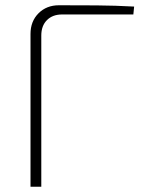

<svg xmlns="http://www.w3.org/2000/svg" viewBox="-20 -710 555 730"><path d="M204 -690Q276 -690 347.5 -689.5Q419 -689 490 -685L487 -655H216Q180 -655 158.5 -633.5Q137 -612 137 -575V0H96V-581Q96 -629 126.5 -659.5Q157 -690 204 -690Z"/></svg>

Font: Exo 2 ExtraLight
Style: Regular
Weight: 250
Designer: Natanael Gama
Foundry: Natanael Gama
Version: Version 2.010